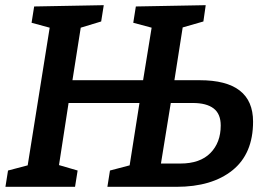

<svg xmlns="http://www.w3.org/2000/svg" viewBox="-20 -722 1036 742"><path d="M1 0 11 -63 87 -83 172 -615 102 -634 112 -697 381 -702 371 -639 292 -615 260 -412H533L566 -615L495 -634L505 -697L775 -702L766 -639L686 -616L654 -412H752Q958 -412 958 -252Q958 -128 878.5 -64Q799 0 662 0H395L405 -63L481 -83L519 -324H245L208 -84L280 -63L270 0ZM725 -324H640L602 -90H677Q753 -90 793 -130.5Q833 -171 833 -237Q833 -282 805.5 -303Q778 -324 725 -324Z"/></svg>

Font: Bitter SemiBold
Style: Italic
Weight: 600
Italic angle: -9°
Designer: Sol Matas, and Bitter project Authors
Foundry: Sol Matas
Version: Version 2.001